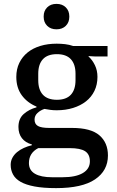

<svg xmlns="http://www.w3.org/2000/svg" viewBox="-20 -757 602 989"><path d="M269 212Q203 212 158 203.5Q113 195 86 179.5Q59 164 47 141.5Q35 119 35 92Q35 72 44 55.5Q53 39 68 26.5Q83 14 103 5Q123 -4 144 -9V-13Q111 -22 93 -45Q75 -68 75 -103Q75 -146 102.5 -170Q130 -194 168 -204V-208Q120 -228 92 -266.5Q64 -305 64 -361Q64 -401 79.5 -433Q95 -465 122.5 -487Q150 -509 188 -520.5Q226 -532 272 -532Q294 -532 315.5 -529.5Q337 -527 357 -520H534V-466H472L436 -468V-466Q456 -448 469 -421Q482 -394 482 -361Q482 -321 466.5 -289Q451 -257 423 -235Q395 -213 356.5 -201Q318 -189 272 -189Q255 -189 239.5 -191Q224 -193 209 -196Q188 -189 173 -175Q158 -161 158 -141Q158 -118 175.5 -108Q193 -98 234 -98H351Q448 -98 492 -60Q536 -22 536 44Q536 122 469.5 167Q403 212 269 212ZM273 -243Q321 -243 345 -269Q369 -295 369 -344V-377Q369 -426 345 -452Q321 -478 273 -478Q225 -478 201 -452Q177 -426 177 -377V-344Q177 -295 201 -269Q225 -243 273 -243ZM129 83Q129 120 160 138Q191 156 248 156H302Q370 156 406.5 134.5Q443 113 443 74Q443 38 418.5 22Q394 6 339 6H177Q129 31 129 83ZM271 -606Q241 -606 223 -624Q205 -642 205 -670V-673Q205 -701 223 -719Q241 -737 271 -737Q301 -737 319 -719Q337 -701 337 -673V-670Q337 -642 319 -624Q301 -606 271 -606Z"/></svg>

Font: IBM Plex Serif Medium
Style: Regular
Weight: 500
Designer: Mike Abbink, Paul van der Laan, Pieter van Rosmalen
Foundry: Bold Monday
Version: Version 2.5